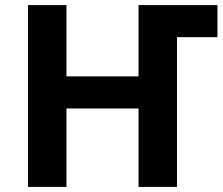

<svg xmlns="http://www.w3.org/2000/svg" viewBox="-20 -734 874 754"><path d="M241 -714V-434H524V-714H834V-588H675V0H524V-308H241V0H90V-714Z"/></svg>

Font: BC Sans
Style: Bold
Weight: 700
Designer: Monotype Design Team
Province of B.C.
Foundry: Monotype Imaging Inc.
Version: Version 2.000;GOOG;noto-source:20170915:90ef993387c0